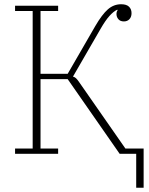

<svg xmlns="http://www.w3.org/2000/svg" viewBox="-20 -725 704 905"><path d="M622 0H544L299 -352H171V-25H254V0H51V-25H134V-673H51V-698H254V-673H171V-377H299L429 -602Q461 -657 488.5 -681Q516 -705 551 -705Q576 -705 588 -693.5Q600 -682 600 -663Q600 -645 590 -634.5Q580 -624 564 -624Q547 -624 538 -634.5Q529 -645 529 -659Q529 -670 535 -678L532 -679Q515 -671 496 -650Q477 -629 454 -589L324 -364Q332 -362 338 -356.5Q344 -351 353 -338L571 -25H657V160H622Z"/></svg>

Font: IBM Plex Serif ExtLt
Style: Regular
Weight: 200
Designer: Mike Abbink, Paul van der Laan, Pieter van Rosmalen
Foundry: Bold Monday
Version: Version 3.001